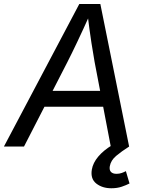

<svg xmlns="http://www.w3.org/2000/svg" viewBox="-40 -748 750 980"><path d="M-20 0 364.7 -727.5H472.2L619.1 0H525.4L442.9 -431.6Q436.5 -466.3 426.8 -528.8Q417 -591.3 405.8 -684.1H423.3Q383.8 -595.7 354.2 -533.7Q324.7 -471.7 304.2 -431.6L82.5 0ZM146.5 -203.1 159.7 -284.2H533.2L520 -203.1ZM528.3 212.9Q482.4 212.9 451.7 189Q420.9 165 428.7 117.7Q434.6 83 461.7 51Q488.8 19 533.2 -7.8L619.1 0Q580.6 24.4 553.2 47.4Q525.9 70.3 520.5 100.1Q517.1 119.1 526.1 129.2Q535.2 139.2 554.7 139.2Q569.3 139.2 581.5 134.8Q593.8 130.4 602.5 125.5L621.1 188.5Q605 196.8 581.8 204.8Q558.6 212.9 528.3 212.9Z"/></svg>

Font: Adwaita Sans
Style: Italic
Weight: 400
Italic angle: -9.39999°
Designer: Rasmus Andersson
Foundry: rsms
Version: Version 4.001;git-9221beed3